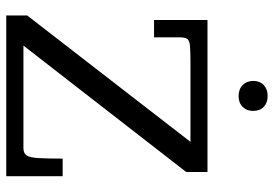

<svg xmlns="http://www.w3.org/2000/svg" viewBox="-148 -708 857 600"><g transform="rotate(90 280.0 -408.5)"><path d="M28.8 0V-65.4L423.8 -575.7H175.8Q141.1 -575.7 124.3 -574.2Q107.4 -572.8 102.3 -565.9Q97.2 -559.1 97.2 -542.5V-461.9H43V-628.9H518.1V-562.5L123 -53.7H442.9Q459 -53.7 465.8 -63.2Q472.7 -72.8 474.4 -99.4Q476.1 -126 476.1 -176.3H531.2V0ZM280.8 -726.1Q259.3 -726.1 246.3 -738.8Q233.4 -751.5 233.4 -772Q233.4 -792.5 246.3 -804.7Q259.3 -816.9 280.3 -816.9Q301.8 -816.9 314.5 -804.7Q327.1 -792.5 327.1 -771.5Q327.1 -751.5 314.5 -738.8Q301.8 -726.1 280.8 -726.1Z"/></g></svg>

Font: Kameron
Style: Regular
Weight: 400
Designer: Vernon Adams
Foundry: Vernon Adams
Version: Version 1.100